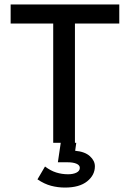

<svg xmlns="http://www.w3.org/2000/svg" viewBox="-20 -644 590 866"><path d="M220 0V-538H28V-624H518V-538H318V0ZM273 202Q241 202 210.5 194Q180 186 149 165L183 107Q208 126 233.5 134Q259 142 287 142Q310 142 325 134.5Q340 127 340 113Q340 101 325 94.5Q310 88 286 88H241L254 0H324L319 36Q363 40 385.5 60.5Q408 81 408 106Q408 146 373 174Q338 202 273 202Z"/></svg>

Font: Inconsolata SemiExpanded SemiBold
Style: Regular
Weight: 600
Width: 6
Monospace: yes
Designer: Raph Levien, Cyreal, Brenton Simpson
Foundry: Raph Levien, Cyreal, Google
Version: Version 3.001; ttfautohint (v1.8.2.53-6de2)